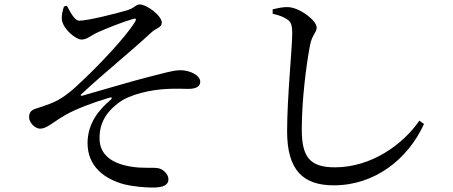

<svg xmlns="http://www.w3.org/2000/svg" viewBox="-20 -792 2040 864"><path d="M667 52C715 52 738 41 738 14C738 -8 713 -32 692 -35C666 -40 625 -33 571 -42C486 -55 428 -94 428 -169C427 -250 471 -298 516 -331C564 -367 659 -389 736 -392C777 -394 804 -392 827 -392C866 -392 881 -405 881 -424C881 -455 832 -476 792 -476C759 -476 718 -463 646 -445C578 -428 438 -386 349 -361C343 -360 341 -364 346 -368C460 -474 561 -553 660 -645C683 -667 708 -667 708 -690C708 -722 640 -772 609 -772C590 -772 588 -757 553 -746C499 -730 371 -698 336 -699C316 -699 298 -735 281 -766L268 -763C262 -747 257 -723 258 -708C260 -663 321 -614 347 -614C372 -614 384 -630 423 -648C464 -666 531 -693 577 -706C591 -711 596 -708 587 -693C545 -623 412 -486 355 -433C307 -386 268 -354 226 -334C198 -321 162 -310 138 -302C118 -295 111 -283 111 -264C111 -240 138 -213 160 -213C191 -213 213 -239 275 -275C322 -302 403 -332 471 -352C485 -356 487 -351 477 -342C430 -302 374 -241 374 -148C374 -44 449 14 541 38C578 47 631 52 667 52Z M1482 42C1667 42 1816 -76 1888 -234L1867 -249C1794 -142 1651 -39 1487 -39C1374 -39 1338 -86 1338 -209C1338 -339 1357 -493 1375 -588C1384 -636 1405 -645 1405 -668C1405 -700 1329 -758 1276 -760C1255 -761 1233 -756 1207 -750V-730C1235 -724 1256 -716 1272 -705C1289 -694 1295 -681 1295 -641C1295 -578 1272 -353 1272 -201C1272 -25 1345 42 1482 42Z"/></svg>

Font: Source Han Serif SC Medium
Style: Regular
Weight: 500
Designer: Ryoko NISHIZUKA 西塚涼子 (kana & ideographs); Frank Grießhammer (Latin, Greek & Cyrillic); Wenlong ZHANG 张文龙 (bopomofo); San
Foundry: Adobe
Version: Version 2.003;hotconv 1.1.1;makeotfexe 2.6.0